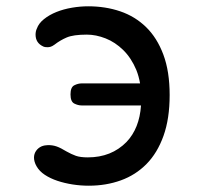

<svg xmlns="http://www.w3.org/2000/svg" viewBox="-20 -580 640 610"><path d="M519 -278Q519 -203 499.5 -148.5Q480 -94 445.5 -59Q411 -24 364 -7Q317 10 262 10Q236 10 210.5 6Q185 2 162.5 -5.5Q140 -13 122.5 -24.5Q105 -36 96 -52Q92 -59 90 -66Q88 -73 88 -79Q88 -91 94.5 -100.5Q101 -110 112 -115Q117 -117 122.5 -118Q128 -119 133 -119Q148 -119 160.5 -114.5Q173 -110 191 -99Q207 -90 221 -85Q235 -80 259 -80Q334 -80 382 -129Q423 -172 428 -245H239Q228 -245 216 -251Q204 -257 204 -280Q204 -303 216 -309Q228 -315 239 -315H425Q421 -338 413 -358Q397 -396 371.5 -421Q346 -446 315.5 -458Q285 -470 256 -470Q213 -470 192 -461Q171 -452 153 -438Q146 -433 141 -431.5Q136 -430 131 -430Q126 -430 123 -430.5Q120 -431 118 -432Q105 -438 99 -447.5Q93 -457 93 -470Q93 -475 94 -480Q95 -485 97 -489Q103 -506 120 -519.5Q137 -533 159.5 -542Q182 -551 208.5 -555.5Q235 -560 260 -560Q315 -560 362 -544Q409 -528 444 -494Q479 -460 499 -406.5Q519 -353 519 -278Z"/></svg>

Font: Maple Mono NF CN
Style: Regular
Weight: 400
Monospace: yes
Designer: subframe7536
Version: Version 7.000